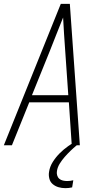

<svg xmlns="http://www.w3.org/2000/svg" viewBox="-24 -755 544 998"><path d="M-4 0 292 -735H339L391 0H349L334 -223H128L38 0ZM331 -260 315 -490Q312 -534 309 -577.5Q306 -621 304 -664Q287 -621 269.5 -577.5Q252 -534 235 -490L142 -260ZM316 223Q297 223 280 218Q263 213 250 202Q237 191 232.5 173.5Q228 156 231 138Q235 111 250.5 86.5Q266 62 286.5 41.5Q307 21 330.5 4.5Q354 -12 379 -26L375 0Q358 14 342.5 29Q327 44 312.5 60.5Q298 77 286.5 95.5Q275 114 272 134Q270 145 273 156Q276 167 284 174Q292 181 303 183.5Q314 186 325 186Q333 186 341 185Q349 184 357 182L351 219Q342 221 333.5 222Q325 223 316 223Z"/></svg>

Font: Iosevka SS04 Extralight
Style: Italic
Weight: 200
Italic angle: -9°
Monospace: yes
Designer: Belleve Invis
Foundry: Belleve Invis
Version: Version 19.0.0; ttfautohint (v1.8.4)